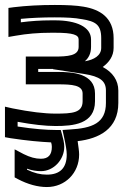

<svg xmlns="http://www.w3.org/2000/svg" viewBox="-22 -539 497 774"><path d="M436 -346V-385C436 -468 381 -501 315 -512C287 -517 247 -519 199 -519C140 -519 84 -516 34 -510L12 -507V-485V-420V-390L41 -395C86 -403 133 -407 184 -407H200C274 -407 295 -398 295 -380V-350C295 -314 252 -311 195 -311H107H82V-286V-224V-199H107H212C268 -199 311 -196 311 -162V-131C311 -84 270 -81 202 -81C156 -81 99 -88 29 -102L-2 -109V-78V-7V14L20 18C85 28 141 33 184 35C186 41 187 47 187 53C187 85 173 101 143 101C121 101 99 95 73 82L37 63V104V161V176L50 183C90 204 130 215 167 215C241 215 297 158 297 84C297 70 294 52 291 30C377 20 455 -19 455 -124V-174C455 -215 432 -248 392 -269C417 -287 436 -312 436 -346ZM192 -261V-260L316 -241C382 -231 405 -212 405 -174V-124C405 -42 349 -22 259 -17L230 -15L236 13C243 45 247 68 247 84C247 138 220 165 167 165C141 165 116 159 87 145V141C106 148 125 151 143 151C195 151 237 104 237 53C237 36 232 18 228 3L223 -15H204C165 -15 113 -19 49 -29V-48C108 -37 160 -31 202 -31C272 -31 361 -38 361 -131V-162C361 -243 270 -249 212 -249H132V-261H192ZM386 -346C386 -315 357 -298 320 -292C335 -305 345 -323 345 -350V-380C345 -431 285 -457 200 -457H184C141 -457 100 -454 62 -449V-463C104 -467 150 -469 199 -469C246 -469 281 -467 306 -462H307C363 -453 386 -440 386 -385V-346Z"/></svg>

Font: Gamestation DisplayOutline
Style: Regular
Weight: 400
Designer: Jonas Hecksher
Foundry: Jonas Hecksher, Playtypeª, e-types AS
Version: Version 1.003